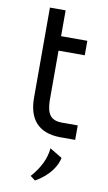

<svg xmlns="http://www.w3.org/2000/svg" viewBox="-92 -646 516 915"><g transform="rotate(10 166.0 -188.0)"><path d="M252 96 192 60C188 110 163 160 122 206L146 224C218 183 245 131 252 96ZM73 -600V-164C73 -63 120 -2 226 0H301V-70H225C166 -70 151 -103 149 -163V-405H276V-475H149V-600Z"/></g></svg>

Font: Mint Spirit
Style: Regular
Weight: 400
Designer: HARENDAL Hirwen
Foundry: Arkandis Digital Foundry.
Version: Version 1.004;FFEdit